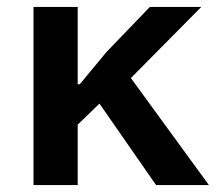

<svg xmlns="http://www.w3.org/2000/svg" viewBox="-20 -536 640 556"><path d="M268 -236 205 -175V0H77V-516H205V-292H211L288 -385L414 -516H563L359 -310L585 0H432Z"/></svg>

Font: IBM Plex Mono SmBld
Style: Regular
Weight: 600
Monospace: yes
Designer: Mike Abbink, Paul van der Laan, Pieter van Rosmalen
Foundry: Bold Monday
Version: Version 2.3